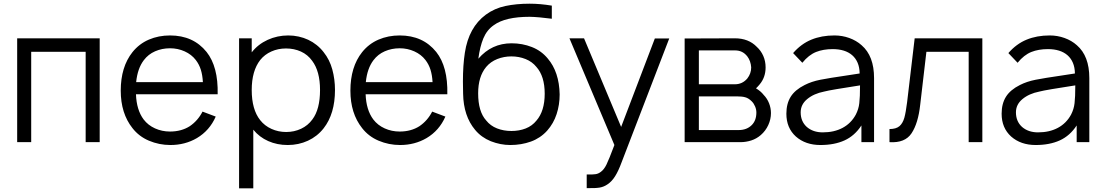

<svg xmlns="http://www.w3.org/2000/svg" viewBox="-20 -770 5983 1040"><path d="M520 0H444V-489.5H149V0H73V-562.5H520Z M758 -123Q782 -91.5 819.8 -74.5Q857.5 -57.5 901 -57.5Q962.5 -57.5 1008 -86.5Q1052 -116.5 1077 -165.5L1148.5 -138.5Q1115.5 -63 1046.5 -22Q982.5 15.5 903 15.5Q842 15.5 786.5 -8Q732.5 -31 697.5 -76Q634 -156 634 -279Q634 -407.5 697.5 -487.5Q734 -533 786.5 -555.5Q839 -578 901 -578Q1027 -578 1099 -488.5Q1162.5 -408.5 1159 -259.5H716.5Q719.5 -174.5 758 -123ZM759 -444Q725 -399.5 717.5 -325H1079Q1077 -362.5 1068 -391.8Q1059 -421 1040.5 -445Q1017.5 -475 980.2 -491.8Q943 -508.5 901 -508.5Q857.5 -508.5 820.2 -492.2Q783 -476 759 -444Z M1794.5 -282.5Q1794.5 -153.5 1733 -75Q1698.5 -31 1648 -7.8Q1597.5 15.5 1538.5 15.5Q1481 15.5 1433 -5.8Q1385 -27 1352 -67.5V250H1275V-562.5H1343.5V-486.5Q1377.5 -530 1429.5 -554Q1482 -578 1541.5 -578Q1570 -578 1597.5 -572Q1625 -566 1649.5 -554.5Q1674 -543 1695.2 -526Q1716.5 -509 1733 -487.5Q1765.5 -447 1780 -393.8Q1794.5 -340.5 1794.5 -282.5ZM1713.5 -282.5Q1713.5 -384 1671 -440.5Q1647 -474 1610 -490.8Q1573 -507.5 1529 -507.5Q1486.5 -507.5 1450 -491.2Q1413.5 -475 1389.5 -445Q1343.5 -386 1343.5 -282.5Q1343.5 -176.5 1389.5 -119Q1413.5 -88.5 1450.5 -71.8Q1487.5 -55 1530 -55Q1573.5 -55 1610.8 -72.5Q1648 -90 1672 -123Q1713.5 -178 1713.5 -282.5Z M2002 -123Q2026 -91.5 2063.8 -74.5Q2101.5 -57.5 2145 -57.5Q2206.5 -57.5 2252 -86.5Q2296 -116.5 2321 -165.5L2392.5 -138.5Q2359.5 -63 2290.5 -22Q2226.5 15.5 2147 15.5Q2086 15.5 2030.5 -8Q1976.5 -31 1941.5 -76Q1878 -156 1878 -279Q1878 -407.5 1941.5 -487.5Q1978 -533 2030.5 -555.5Q2083 -578 2145 -578Q2271 -578 2343 -488.5Q2406.5 -408.5 2403 -259.5H1960.5Q1963.5 -174.5 2002 -123ZM2003 -444Q1969 -399.5 1961.5 -325H2323Q2321 -362.5 2312 -391.8Q2303 -421 2284.5 -445Q2261.5 -475 2224.2 -491.8Q2187 -508.5 2145 -508.5Q2101.5 -508.5 2064.2 -492.2Q2027 -476 2003 -444Z M2947 -453Q3009 -380.5 3011.5 -258.5Q3011.5 -202.5 2995 -152Q2978.5 -101.5 2944 -62.5Q2907.5 -22 2855.8 -3.2Q2804 15.5 2744 15.5Q2691 15.5 2638.5 -5Q2587 -26 2553.5 -66.5Q2490.5 -141.5 2488.5 -262.5L2487.5 -328Q2487.5 -417.5 2498 -484.5Q2519 -622 2611.5 -690.5Q2658.5 -725 2717.5 -737.5Q2776.5 -750 2849 -750Q2906.5 -750 2969 -739.5V-668.5Q2897.5 -678 2849 -679Q2716.5 -679 2654.5 -633.5Q2617 -607.5 2598.2 -562.2Q2579.5 -517 2571 -452Q2643 -535.5 2751 -535.5Q2809.5 -535.5 2861 -515.2Q2912.5 -495 2947 -453ZM2613.5 -407.5Q2570 -355.5 2570 -264.5Q2570 -165.5 2613.5 -117.5Q2636.5 -88.5 2672.2 -74.5Q2708 -60.5 2750 -60.5Q2792.5 -60.5 2827.5 -74.2Q2862.5 -88 2885.5 -116.5Q2930.5 -168 2930.5 -262.5Q2930.5 -357 2885.5 -407.5Q2862.5 -436 2826.8 -450.2Q2791 -464.5 2750 -464.5Q2709.5 -464.5 2673.5 -450.2Q2637.5 -436 2613.5 -407.5Z M3605 -561.5 3346.5 110.5Q3330 155.5 3312.2 184Q3294.5 212.5 3271.5 228Q3251.5 242 3228.5 246Q3206 250 3158 249V175Q3189.5 176 3205.5 173.5Q3221 171.5 3235 160.5Q3252 148 3265 121.5Q3271.5 108.5 3282.2 82Q3293 55.5 3308 15.5L3064.5 -562.5H3143.5L3344.5 -82.5L3527 -561.5Z M3960.5 -562.5Q4034.5 -562.5 4079 -516.5Q4102 -495.5 4114.5 -467Q4127 -438.5 4127 -405Q4127 -351 4094.5 -312.5Q4086 -302 4075 -291.5Q4101 -276 4116.5 -256Q4135.5 -236.5 4145.8 -210.5Q4156 -184.5 4156 -157.5Q4156 -124 4141.5 -92.5Q4127 -61 4101 -38.5Q4078 -18.5 4049.2 -9.2Q4020.5 0 3991.5 0H3688.5V-561.5ZM3765.5 -313.5H3960.5Q4001.5 -313.5 4028 -345Q4049 -372 4049 -405Q4046.5 -440 4028 -464.5Q4014.5 -481.5 3998.2 -489.2Q3982 -497 3960.5 -497H3765.5ZM3765.5 -65.5H3981Q4025 -65.5 4052 -92.5Q4077 -117.5 4077 -160.5Q4077 -177 4070.2 -193.2Q4063.5 -209.5 4052 -221Q4034.5 -238.5 4017 -243Q4000.5 -248 3970.5 -248H3765.5Z M4646 0V-90.5Q4609.5 -34.5 4554.5 -9.5Q4499.5 15.5 4424 15.5Q4343 15.5 4291 -30.5Q4239.5 -77 4239.5 -154Q4239.5 -208.5 4263 -246Q4286.5 -283.5 4338.5 -309.5Q4375.5 -328.5 4423.5 -338Q4472 -347.5 4561.5 -360.5L4636.5 -372Q4636 -405 4625.5 -429.8Q4615 -454.5 4596 -471Q4577 -487.5 4550.2 -495.8Q4523.5 -504 4490.5 -504Q4439.5 -504 4400.5 -488.5Q4360.5 -472.5 4326 -430L4276 -482.5Q4319.5 -532.5 4374.8 -555.2Q4430 -578 4500 -578Q4542 -578 4580.2 -564.2Q4618.5 -550.5 4647 -525Q4714.5 -467 4714.5 -347V0ZM4638.5 -307.5Q4560 -295.5 4511.5 -287.2Q4463 -279 4444 -274Q4388 -263 4352 -233Q4317 -204 4317 -161.5Q4317 -112.5 4350 -82.5Q4384 -53 4436.5 -53Q4498.5 -53 4544.2 -77.5Q4590 -102 4615.5 -149Q4631 -179 4634.5 -211Q4636.5 -227.5 4637.5 -251.5Q4638.5 -275.5 4638.5 -307.5Z M5301 -562.5V0H5227V-489.5H4998L4964.5 -203Q4953.5 -102 4917.5 -48Q4882 5.5 4798 0V-71Q4834 -71 4852.5 -87Q4870 -102.5 4878.5 -132Q4886.5 -161 4893.5 -216.5L4934.5 -562.5Z M5812 0V-90.5Q5775.5 -34.5 5720.5 -9.5Q5665.5 15.5 5590 15.5Q5509 15.5 5457 -30.5Q5405.5 -77 5405.5 -154Q5405.5 -208.5 5429 -246Q5452.5 -283.5 5504.5 -309.5Q5541.5 -328.5 5589.5 -338Q5638 -347.5 5727.5 -360.5L5802.5 -372Q5802 -405 5791.5 -429.8Q5781 -454.5 5762 -471Q5743 -487.5 5716.2 -495.8Q5689.5 -504 5656.5 -504Q5605.5 -504 5566.5 -488.5Q5526.5 -472.5 5492 -430L5442 -482.5Q5485.5 -532.5 5540.8 -555.2Q5596 -578 5666 -578Q5708 -578 5746.2 -564.2Q5784.5 -550.5 5813 -525Q5880.5 -467 5880.5 -347V0ZM5804.5 -307.5Q5726 -295.5 5677.5 -287.2Q5629 -279 5610 -274Q5554 -263 5518 -233Q5483 -204 5483 -161.5Q5483 -112.5 5516 -82.5Q5550 -53 5602.5 -53Q5664.5 -53 5710.2 -77.5Q5756 -102 5781.5 -149Q5797 -179 5800.5 -211Q5802.5 -227.5 5803.5 -251.5Q5804.5 -275.5 5804.5 -307.5Z"/></svg>

Font: Russisch Sans
Style: Regular
Weight: 400
Designer: Michael Sharanda (font) & Cristiano Sobral (main changes)
Foundry: Michael Sharanda
Version: Version 2.00;October 25, 2020;FontCreator 13.0.0.2681 64-bit